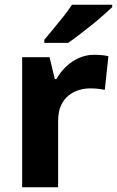

<svg xmlns="http://www.w3.org/2000/svg" viewBox="-20 -786 491 806"><path d="M375 -556Q390 -556 407.5 -554.5Q425 -553 435 -550L420 -409Q409 -411 394 -413Q379 -415 358 -415Q335 -415 311.5 -408Q288 -401 268 -385Q248 -369 236 -343Q224 -317 224 -277V0H73V-546H188L210 -454H217Q233 -483 257 -506Q281 -529 311 -542.5Q341 -556 375 -556ZM451 -756Q436 -742 413 -721.5Q390 -701 363 -679.5Q336 -658 310.5 -638.5Q285 -619 266 -606H166V-619Q182 -638 203.5 -664Q225 -690 246.5 -717Q268 -744 282 -766H451Z"/></svg>

Font: Noto Sans Lao UI
Style: Regular
Weight: 400
Designer: Monotype Design Team
Foundry: Monotype Imaging Inc.
Version: Version 2.000